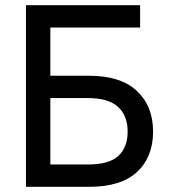

<svg xmlns="http://www.w3.org/2000/svg" viewBox="-20 -720 650 740"><path d="M80 -700H520V-614H174V-428H324Q445 -428 507.5 -369.5Q570 -311 570 -213Q570 -115 508.5 -57.5Q447 0 324 0H80ZM174 -342V-86H319Q400 -86 436 -119Q472 -152 472 -213Q472 -274 435 -308Q398 -342 319 -342Z"/></svg>

Font: PT Root UI Medium
Style: Regular
Weight: 500
Designer: Vitaly Kuzmin
Foundry: ParaType Ltd.
Version: Version 2.001G